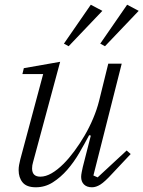

<svg xmlns="http://www.w3.org/2000/svg" viewBox="-20 -782 608 814"><path d="M132 12Q93 12 76 -8.5Q59 -29 59 -61Q59 -72 61 -83Q63 -94 66 -106L163 -468H75L81 -493L235 -520L120 -94Q116 -81 116 -68Q116 -33 151 -33Q174 -33 199 -47.5Q224 -62 250 -88Q272 -110 295 -141Q318 -172 338.5 -207Q359 -242 375 -280Q391 -318 400 -354L439 -512H496L376 -38L394 -30L517 -144L534 -129L456 -46Q424 -11 405.5 0.5Q387 12 370 12Q348 12 336 0Q324 -12 324 -32Q324 -40 326.5 -52.5Q329 -65 331 -74L365 -207L358 -209Q339 -173 316 -133.5Q293 -94 265 -62Q237 -30 204 -9Q171 12 132 12ZM251 -597 365 -762 414 -736 271 -586ZM405 -597 519 -762 568 -736 425 -586Z"/></svg>

Font: IBM Plex Serif Light
Style: Italic
Weight: 300
Italic angle: -14°
Designer: Mike Abbink, Paul van der Laan, Pieter van Rosmalen
Foundry: Bold Monday
Version: Version 3.001